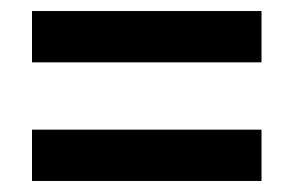

<svg xmlns="http://www.w3.org/2000/svg" viewBox="-20 -526 533 348"><path d="M38 -413H454V-506H38ZM38 -198H454V-291H38Z"/></svg>

Font: Noto Sans Khmer Condensed SemiBold
Style: Regular
Weight: 600
Width: 3
Designer: Danh Hong and the Monotype Design Team
Foundry: Monotype Imaging Inc.
Version: Version 2.004